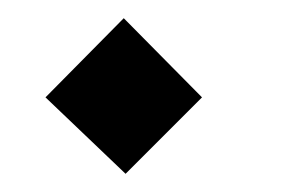

<svg xmlns="http://www.w3.org/2000/svg" viewBox="-20 -423 320 211"><path d="M118 -232 30 -316 116 -403 202 -316Z"/></svg>

Font: Narnoor
Style: Bold
Weight: 700
Designer: S. Sridhar Murthy
Foundry: SIL International
Version: Version 3.000